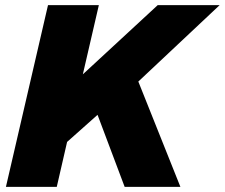

<svg xmlns="http://www.w3.org/2000/svg" viewBox="-20 -724 871 744"><path d="M363 -704 301 -436 591 -704H831L516 -408L679 0H463L358 -279L240 -174L200 0H3L166 -704Z"/></svg>

Font: Prodigy Sans ExtraBold
Style: Italic
Weight: 800
Italic angle: -13°
Designer: Wei Huang
Foundry: Wei Huang
Version: Version 1.003; ttfautohint (v1.8.3)